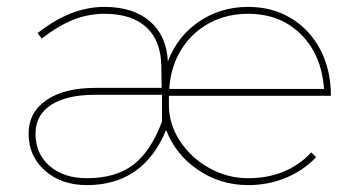

<svg xmlns="http://www.w3.org/2000/svg" viewBox="-20 -537 1028 557"><path d="M700 -20Q756 -20 802.5 -39Q849 -58 883 -95L897 -81Q860 -42 809 -21Q758 0 700 0Q619 0 554 -44.5Q489 -89 462 -160Q396 0 232 0Q158 0 110.5 -42Q63 -84 63 -149Q63 -211 114.5 -246.5Q166 -282 256 -282H449L448 -345Q447 -419 404.5 -458Q362 -497 283 -497Q237 -497 193.5 -480Q150 -463 101 -425L89 -441Q139 -480 186.5 -498.5Q234 -517 283 -517Q366 -517 414.5 -475.5Q463 -434 467 -359Q495 -432 557.5 -474.5Q620 -517 700 -517Q770 -517 824.5 -484Q879 -451 909.5 -392.5Q940 -334 940 -259H470V-232Q470 -177 502 -128Q534 -79 587 -49.5Q640 -20 700 -20ZM700 -497Q637 -497 586.5 -469.5Q536 -442 505.5 -392.5Q475 -343 471 -279H920Q913 -378 853 -437.5Q793 -497 700 -497ZM83 -149Q83 -91 124 -55.5Q165 -20 232 -20Q315 -20 366 -58.5Q417 -97 450 -184V-262H256Q173 -262 128 -232.5Q83 -203 83 -149Z"/></svg>

Font: TypoPRO Montserrat
Style: Regular
Weight: 250
Designer: Julieta Ulanovsky
Foundry: Julieta Ulanovsky
Version: Version 6.001